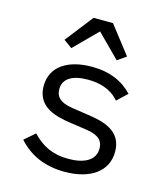

<svg xmlns="http://www.w3.org/2000/svg" viewBox="-115 -854 830 955"><g transform="rotate(15 300.0 -376.5)"><path d="M306.1 12.1C437.9 12.1 524.1 -46.9 524.1 -149.1C524.1 -261 421.2 -280.9 346.9 -291.9L266 -304C220.2 -311.1 175.1 -324.9 175.1 -378.9C175.1 -432.2 220.2 -460.9 301.1 -460.9C392 -460.9 437.9 -425.1 462 -396L513.8 -445C464.8 -497.2 397 -528.1 304 -528.1C183.9 -528.1 95.9 -476.9 95.9 -373.9C95.9 -262.1 199.9 -241.8 273.1 -230.8L354 -219.1C400.9 -212 445 -198.2 445 -144.2C445 -83.1 388.1 -55 307.9 -55C225.9 -55 170.1 -84.2 121.1 -136L67.1 -89.1C121.1 -28.1 198.2 12.1 306.1 12.1ZM136.7 -622.2 180 -590.9 296.9 -708.1 413.7 -590.9 458.8 -622.2 348 -764.9H247.9Z"/></g></svg>

Font: Margiela Mono
Style: Regular
Weight: 400
Designer: Mike Abbink, Paul van der Laan, Pieter van Rosmalen
Foundry: Bold Monday
Version: Version 2.003 2021